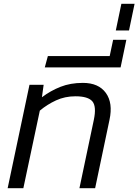

<svg xmlns="http://www.w3.org/2000/svg" viewBox="-20 -983 723 1003"><path d="M20 0 134 -540H208L199 -475Q244 -509 296 -529.5Q348 -550 413 -550Q495 -550 533 -497.5Q571 -445 552 -357L477 0H395L470 -356Q485 -427 462.5 -453.5Q440 -480 374 -480Q319 -480 272.5 -458.5Q226 -437 188 -405L102 0Z M214 -631 230 -690H553L571 -775H640L610 -631Z M585 -824 614 -963H683L654 -824Z"/></svg>

Font: Kanit Light
Style: Italic
Weight: 300
Italic angle: -12°
Designer: Katatrad Team
Foundry: CadsonDemak
Version: Version 2.000; ttfautohint (v1.8.3)